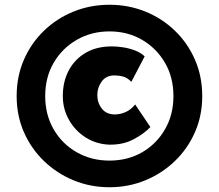

<svg xmlns="http://www.w3.org/2000/svg" viewBox="-20 -716 920 807"><path d="M440 71Q360 71 289.5 42Q219 13 165 -39Q111 -91 80.5 -160.5Q50 -230 50 -312Q50 -395 80.5 -465Q111 -535 165 -587Q219 -639 289.5 -667.5Q360 -696 440 -696Q520 -696 590.5 -667.5Q661 -639 715 -587Q769 -535 799.5 -465Q830 -395 830 -312Q830 -230 799.5 -160.5Q769 -91 715 -39Q661 13 590.5 42Q520 71 440 71ZM440 -41Q517 -41 577.5 -76Q638 -111 673.5 -172.5Q709 -234 709 -312Q709 -391 673.5 -452Q638 -513 577.5 -548.5Q517 -584 440 -584Q364 -584 302.5 -548.5Q241 -513 205.5 -452Q170 -391 170 -312Q170 -234 205.5 -172.5Q241 -111 302.5 -76Q364 -41 440 -41ZM612 -182Q587 -155 542.5 -131Q498 -107 439 -108Q385 -110 340.5 -138Q296 -166 270 -212Q244 -258 244 -312Q244 -373 269 -420Q294 -467 340 -494Q386 -521 450 -521Q472 -521 498 -517Q524 -513 548.5 -503.5Q573 -494 588 -479L532 -372Q516 -389 498 -394Q480 -399 461 -399Q426 -399 407.5 -373.5Q389 -348 389 -317Q389 -284 408 -259.5Q427 -235 463 -235Q485 -235 508 -245Q531 -255 548 -277Z"/></svg>

Font: Reem Kufi
Style: Bold
Weight: 700
Designer: Khaled Hosny
Version: Version 1.001